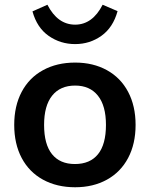

<svg xmlns="http://www.w3.org/2000/svg" viewBox="-20 -782 632 810"><path d="M40 -255Q40 -335 71.5 -394.5Q103 -454 161.5 -486Q220 -518 297 -518Q373 -518 431 -486Q489 -454 520.5 -394.5Q552 -335 552 -255Q552 -175 520.5 -115.5Q489 -56 431 -24Q373 8 297 8Q220 8 161.5 -24Q103 -56 71.5 -115.5Q40 -175 40 -255ZM427 -255Q427 -336 393 -378.5Q359 -421 297 -421Q234 -421 200 -378.5Q166 -336 166 -255Q166 -173 199.5 -131.5Q233 -90 296 -90Q360 -90 393.5 -131.5Q427 -173 427 -255ZM117 -734 180 -762Q223 -678 297 -678Q370 -678 413 -762L476 -735Q457 -666 408 -631Q359 -596 297 -596Q235 -596 185.5 -630.5Q136 -665 117 -734Z"/></svg>

Font: Muli-Bold
Style: Bold
Weight: 700
Version: Version 2.000